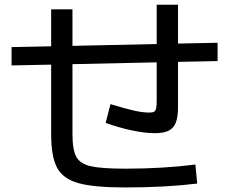

<svg xmlns="http://www.w3.org/2000/svg" viewBox="-20 -782 978 819"><path d="M198.2 -210V-506.3L29.3 -502.9V-581.1L198.2 -584.5V-742.2H289.1V-586.4L648.4 -594.2V-761.7H739.3V-596.2L908.2 -599.6V-521.5L739.3 -518.1V-324.2Q739.3 -282.7 730 -259Q720.7 -235.4 699.5 -224.6Q678.2 -213.9 640.6 -213.9Q599.1 -213.9 543.2 -225.6Q487.3 -237.3 430.7 -257.8L451.2 -337.9Q518.1 -317.4 554.4 -309.6Q590.8 -301.8 617.2 -301.8Q630.4 -301.8 637 -305.4Q643.6 -309.1 646 -319.6Q648.4 -330.1 648.4 -352.5V-516.1L289.1 -508.3V-210Q289.1 -143.6 305.2 -113.5Q321.3 -83.5 366.9 -73Q412.6 -62.5 514.6 -62.5Q672.9 -62.5 813.5 -80.1L821.3 1Q684.6 17.6 514.6 17.6Q380.9 17.6 314.9 -0.7Q249 -19 223.6 -66.4Q198.2 -113.8 198.2 -210Z"/></svg>

Font: Pretendard Medium
Style: Regular
Weight: 500
Designer: Base glyphs from Inter by Rasmus Andersson; Hangeul glyphs from Noto Sans CJK(Source Han Sans) by Jang Soo-young and Kan
Foundry: Kil Hyung-jin
Version: Version 1.309